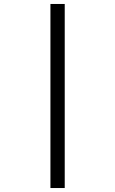

<svg xmlns="http://www.w3.org/2000/svg" viewBox="-20 -812 580 967"><path d="M234 -792H306V135H234Z"/></svg>

Font: hexubangla05
Style: Book
Weight: 400
Designer: Jelle Bosma - Monotype Design Team
Foundry: Monotype Imaging Inc.
Version: Version 2.003